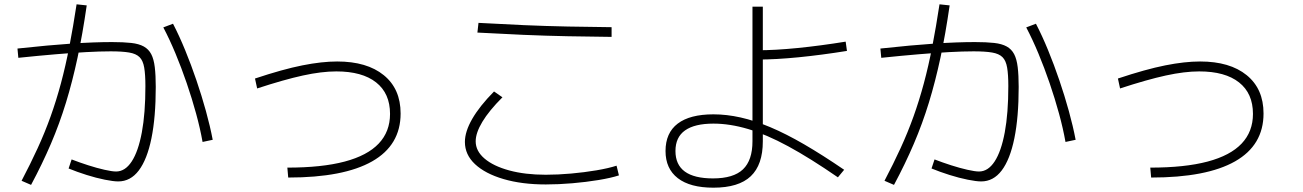

<svg xmlns="http://www.w3.org/2000/svg" viewBox="-20 -833 6040 890"><path d="M528 8Q506 8 466 0Q426 -8 381.5 -22Q337 -36 298 -52L312 -94Q348 -80 388.5 -67Q429 -54 464.5 -46Q500 -38 518 -38Q560 -38 590.5 -84.5Q621 -131 637.5 -219.5Q654 -308 654 -434Q654 -487 648.5 -519.5Q643 -552 627 -568Q611 -584 579 -589.5Q547 -595 493 -595Q443 -595 380 -591.5Q317 -588 239 -581.5Q161 -575 65 -565L61 -608Q209 -624 313 -631Q417 -638 499 -638Q552 -638 588 -634Q624 -630 646.5 -617.5Q669 -605 681 -582Q693 -559 697.5 -521.5Q702 -484 702 -430Q702 -290 682 -192Q662 -94 623.5 -43Q585 8 528 8ZM80 5Q121 -73 154.5 -146Q188 -219 214.5 -293Q241 -367 262.5 -447Q284 -527 301.5 -617.5Q319 -708 335 -813L382 -808Q363 -676 339.5 -566Q316 -456 286 -358Q256 -260 216 -166.5Q176 -73 124 24ZM919 -175Q908 -237 889 -306.5Q870 -376 845.5 -447.5Q821 -519 793.5 -585Q766 -651 737 -706L782 -723Q811 -667 838.5 -600Q866 -533 890.5 -461Q915 -389 934.5 -318.5Q954 -248 966 -185Z M1312 -56Q1472 -56 1577.5 -84Q1683 -112 1735.5 -167.5Q1788 -223 1788 -305Q1788 -400 1723.5 -451Q1659 -502 1539 -502Q1471 -502 1384 -483Q1297 -464 1172 -423L1162 -469Q1291 -512 1381.5 -530Q1472 -548 1543 -548Q1681 -548 1759 -484.5Q1837 -421 1837 -307Q1837 -160 1705 -85Q1573 -10 1316 -10Z M2510 22Q2399 22 2314 -3Q2229 -28 2182 -72Q2135 -116 2135 -175Q2135 -223 2169 -282Q2203 -341 2270 -409L2309 -382Q2247 -320 2216 -268.5Q2185 -217 2185 -178Q2185 -133 2226 -98Q2267 -63 2340.5 -43Q2414 -23 2510 -23Q2566 -23 2627.5 -28.5Q2689 -34 2745 -43.5Q2801 -53 2838 -65L2849 -20Q2812 -8 2754.5 1.5Q2697 11 2633 16.5Q2569 22 2510 22ZM2815 -662Q2715 -663 2612.5 -665Q2510 -667 2405.5 -671.5Q2301 -676 2193 -682L2198 -727Q2304 -721 2407.5 -716.5Q2511 -712 2613 -710Q2715 -708 2815 -707Z M3287 37Q3179 37 3122 -7Q3065 -51 3065 -133Q3065 -217 3121.5 -260Q3178 -303 3287 -303Q3348 -303 3413 -288.5Q3478 -274 3550.5 -243.5Q3623 -213 3707.5 -164Q3792 -115 3893 -46L3864 -11Q3735 -100 3633.5 -155Q3532 -210 3447.5 -235Q3363 -260 3287 -260Q3200 -260 3155.5 -228.5Q3111 -197 3111 -133Q3111 -6 3285 -6Q3380 -6 3424 -48Q3468 -90 3468 -178V-802H3516V-178Q3516 -69 3460 -16Q3404 37 3287 37ZM3491 -600Q3573 -600 3678 -610.5Q3783 -621 3900 -640L3906 -597Q3788 -578 3682 -567.5Q3576 -557 3493 -557Z M4528 8Q4506 8 4466 0Q4426 -8 4381.5 -22Q4337 -36 4298 -52L4312 -94Q4348 -80 4388.5 -67Q4429 -54 4464.5 -46Q4500 -38 4518 -38Q4560 -38 4590.5 -84.5Q4621 -131 4637.5 -219.5Q4654 -308 4654 -434Q4654 -487 4648.5 -519.5Q4643 -552 4627 -568Q4611 -584 4579 -589.5Q4547 -595 4493 -595Q4443 -595 4380 -591.5Q4317 -588 4239 -581.5Q4161 -575 4065 -565L4061 -608Q4209 -624 4313 -631Q4417 -638 4499 -638Q4552 -638 4588 -634Q4624 -630 4646.5 -617.5Q4669 -605 4681 -582Q4693 -559 4697.5 -521.5Q4702 -484 4702 -430Q4702 -290 4682 -192Q4662 -94 4623.5 -43Q4585 8 4528 8ZM4080 5Q4121 -73 4154.5 -146Q4188 -219 4214.5 -293Q4241 -367 4262.5 -447Q4284 -527 4301.5 -617.5Q4319 -708 4335 -813L4382 -808Q4363 -676 4339.5 -566Q4316 -456 4286 -358Q4256 -260 4216 -166.5Q4176 -73 4124 24ZM4919 -175Q4908 -237 4889 -306.5Q4870 -376 4845.5 -447.5Q4821 -519 4793.5 -585Q4766 -651 4737 -706L4782 -723Q4811 -667 4838.5 -600Q4866 -533 4890.5 -461Q4915 -389 4934.5 -318.5Q4954 -248 4966 -185Z M5312 -56Q5472 -56 5577.5 -84Q5683 -112 5735.5 -167.5Q5788 -223 5788 -305Q5788 -400 5723.5 -451Q5659 -502 5539 -502Q5471 -502 5384 -483Q5297 -464 5172 -423L5162 -469Q5291 -512 5381.5 -530Q5472 -548 5543 -548Q5681 -548 5759 -484.5Q5837 -421 5837 -307Q5837 -160 5705 -85Q5573 -10 5316 -10Z"/></svg>

Font: M PLUS 2 Thin Light
Style: Regular
Weight: 300
Version: Version 1.001